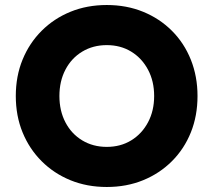

<svg xmlns="http://www.w3.org/2000/svg" viewBox="-20 -736 852 766"><path d="M406 10Q327 10 261 -17Q195 -44 146 -93Q97 -142 70 -208Q43 -274 43 -353Q43 -432 70 -498Q97 -564 146 -613Q195 -662 261 -689Q327 -716 406 -716Q485 -716 551 -689Q617 -662 666 -613Q715 -564 741.5 -497.5Q768 -431 768 -353Q768 -274 741.5 -208Q715 -142 666 -93Q617 -44 551 -17Q485 10 406 10ZM406 -150Q461 -150 503.5 -176Q546 -202 570.5 -248Q595 -294 595 -353Q595 -412 570.5 -458Q546 -504 503.5 -530Q461 -556 406 -556Q351 -556 308 -530Q265 -504 241 -458Q217 -412 217 -353Q217 -294 241 -248Q265 -202 308 -176Q351 -150 406 -150Z"/></svg>

Font: Lexend
Style: Bold
Weight: 700
Designer: Bonnie Shaver-Troup, Thomas Jockin
Foundry: Lexend
Version: Version 1.007; ttfautohint (v1.8.3)